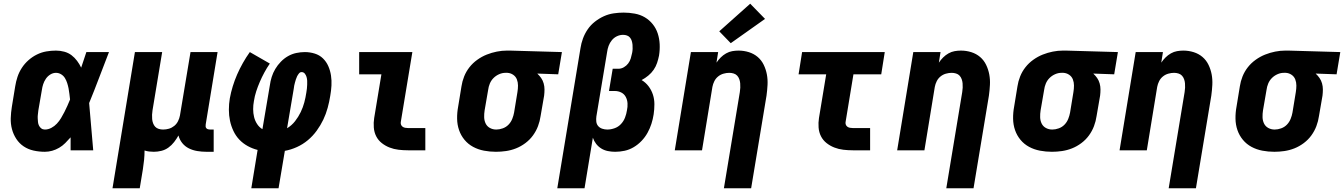

<svg xmlns="http://www.w3.org/2000/svg" viewBox="-20 -811 7252 1036"><path d="M222 8Q191 8 161.5 1.5Q132 -5 108 -21Q84 -37 68 -61.5Q52 -86 44.5 -114.5Q37 -143 38 -173.5Q39 -204 44 -235L62 -345Q66 -371 74.5 -396.5Q83 -422 98 -445Q113 -468 134 -486.5Q155 -505 179.5 -517Q204 -529 230 -533.5Q256 -538 282 -538Q305 -538 327 -532Q349 -526 366 -513Q383 -500 396 -482.5Q409 -465 418 -446Q425 -467 432 -488Q439 -509 446 -530H568Q541 -461 515 -392Q489 -323 461 -255Q467 -191 472 -127.5Q477 -64 483 0H361Q361 -18 361 -35.5Q361 -53 361 -70Q347 -54 332 -39Q317 -24 299 -13.5Q281 -3 261.5 2.5Q242 8 222 8ZM222 -112Q240 -112 257 -121Q274 -130 287 -144Q300 -158 309.5 -174Q319 -190 327.5 -206.5Q336 -223 343.5 -240Q351 -257 358 -274Q356 -289 354.5 -304Q353 -319 350 -334Q347 -349 342.5 -363Q338 -377 330.5 -389.5Q323 -402 310 -410Q297 -418 282 -418Q266 -418 251.5 -409Q237 -400 227.5 -386Q218 -372 213 -356.5Q208 -341 206 -326L187 -216Q186 -205 184.5 -194.5Q183 -184 183.5 -173Q184 -162 185 -152Q186 -142 190.5 -133Q195 -124 203 -118Q211 -112 222 -112Z M587 205 708 -530H855L803 -216Q801 -204 800.5 -192Q800 -180 801 -168.5Q802 -157 806 -146Q810 -135 817.5 -127Q825 -119 836.5 -115.5Q848 -112 860 -112Q876 -112 891.5 -116.5Q907 -121 920 -131.5Q933 -142 940.5 -157Q948 -172 951 -188L1008 -530H1154L1090 -140Q1089 -134 1089.5 -128.5Q1090 -123 1093.5 -119Q1097 -115 1102.5 -113.5Q1108 -112 1113 -112H1133V8H1093Q1069 8 1044.5 4Q1020 0 999 -10.5Q978 -21 963.5 -39Q949 -57 943 -80Q933 -62 919.5 -44.5Q906 -27 888.5 -14.5Q871 -2 850.5 3Q830 8 810 8Q797 8 784.5 6.5Q772 5 760 1Q760 26 757.5 51.5Q755 77 751 102L734 205Z M1336 205 1370 -2Q1342 -9 1316.5 -23Q1291 -37 1271.5 -57.5Q1252 -78 1239.5 -104.5Q1227 -131 1221 -159.5Q1215 -188 1215 -219Q1215 -250 1220 -280Q1226 -313 1236 -345.5Q1246 -378 1259.5 -409Q1273 -440 1290.5 -471Q1308 -502 1328 -530L1436 -468Q1420 -445 1406.5 -420Q1393 -395 1382 -369.5Q1371 -344 1362.5 -318Q1354 -292 1350 -265Q1346 -244 1346 -222Q1346 -200 1351 -179.5Q1356 -159 1367.5 -141.5Q1379 -124 1396 -114L1436 -350Q1439 -373 1446 -395.5Q1453 -418 1465.5 -439Q1478 -460 1495.5 -478Q1513 -496 1534 -508Q1555 -520 1578.5 -525Q1602 -530 1625 -530Q1652 -530 1678 -522Q1704 -514 1722.5 -496Q1741 -478 1751.5 -454Q1762 -430 1766 -403.5Q1770 -377 1768.5 -349.5Q1767 -322 1762 -294Q1757 -262 1748 -229Q1739 -196 1724.5 -165.5Q1710 -135 1689 -106Q1668 -77 1641 -54.5Q1614 -32 1582 -17.5Q1550 -3 1517 3L1483 205ZM1529 -119Q1554 -134 1572 -157Q1590 -180 1602.5 -206Q1615 -232 1622 -258.5Q1629 -285 1633 -312Q1635 -322 1636 -333Q1637 -344 1637.5 -354.5Q1638 -365 1637.5 -375.5Q1637 -386 1634 -396Q1631 -406 1624.5 -414Q1618 -422 1607 -422Q1599 -422 1593 -414.5Q1587 -407 1583 -399Q1579 -391 1576.5 -382.5Q1574 -374 1571.5 -365.5Q1569 -357 1567.5 -349Q1566 -341 1565 -332Z M2182 0Q2156 0 2130.5 -3Q2105 -6 2082 -15Q2059 -24 2040 -39Q2021 -54 2010 -75.5Q1999 -97 1997 -123Q1995 -149 1999 -174L2038 -410H1918V-530H2205L2143 -155Q2141 -147 2143.5 -139.5Q2146 -132 2152 -127.5Q2158 -123 2166 -121.5Q2174 -120 2182 -120H2275V0Z M2656 8Q2623 8 2591.5 2Q2560 -4 2533 -18.5Q2506 -33 2486.5 -56.5Q2467 -80 2457 -109Q2447 -138 2446.5 -170.5Q2446 -203 2452 -235L2470 -345Q2474 -372 2484.5 -398.5Q2495 -425 2513 -448Q2531 -471 2555.5 -488.5Q2580 -506 2606.5 -516.5Q2633 -527 2660.5 -532.5Q2688 -538 2715 -538Q2719 -538 2723.5 -538Q2728 -538 2733 -538L3012 -530L2992 -410L2879 -414Q2891 -403 2900 -390Q2909 -377 2913.5 -361Q2918 -345 2918 -328.5Q2918 -312 2916 -295L2897 -185Q2893 -157 2883 -130.5Q2873 -104 2856 -80.5Q2839 -57 2815 -39Q2791 -21 2764.5 -10.5Q2738 0 2710.5 4Q2683 8 2656 8ZM2658 -112Q2675 -112 2693 -118.5Q2711 -125 2724 -138.5Q2737 -152 2744 -169.5Q2751 -187 2754 -204L2772 -314Q2775 -332 2775 -349.5Q2775 -367 2769 -382.5Q2763 -398 2749 -407.5Q2735 -417 2718 -418H2713Q2712 -418 2710.5 -418Q2709 -418 2707 -418Q2690 -418 2673 -410.5Q2656 -403 2643 -390Q2630 -377 2623 -360Q2616 -343 2614 -326L2595 -216Q2592 -197 2592.5 -178.5Q2593 -160 2600.5 -144.5Q2608 -129 2623.5 -120.5Q2639 -112 2658 -112Z M2987 205 3112 -550Q3116 -577 3125.5 -603Q3135 -629 3151 -652.5Q3167 -676 3190 -694Q3213 -712 3238.5 -723.5Q3264 -735 3291.5 -739Q3319 -743 3345 -743Q3375 -743 3405 -737.5Q3435 -732 3459.5 -717.5Q3484 -703 3502 -680.5Q3520 -658 3529 -630.5Q3538 -603 3539.5 -572.5Q3541 -542 3536 -511Q3532 -491 3525.5 -471.5Q3519 -452 3507 -434.5Q3495 -417 3478 -403Q3461 -389 3442 -379Q3464 -366 3479.5 -345.5Q3495 -325 3503 -300.5Q3511 -276 3511 -248.5Q3511 -221 3507 -194Q3503 -168 3495 -143Q3487 -118 3474 -94.5Q3461 -71 3442 -51Q3423 -31 3399.5 -17Q3376 -3 3350.5 2.5Q3325 8 3299 8Q3279 8 3259.5 4Q3240 0 3224 -10Q3208 -20 3196.5 -35Q3185 -50 3179 -68L3134 205ZM3257 -112Q3276 -112 3296 -119Q3316 -126 3330.5 -141.5Q3345 -157 3352.5 -176.5Q3360 -196 3363 -216Q3367 -234 3366 -253Q3365 -272 3356.5 -288Q3348 -304 3332 -312Q3316 -320 3297 -320H3266L3286 -440H3317Q3332 -440 3346 -448Q3360 -456 3369.5 -468.5Q3379 -481 3383.5 -496Q3388 -511 3391 -526Q3393 -536 3393.5 -547.5Q3394 -559 3393 -569.5Q3392 -580 3389 -590Q3386 -600 3379.5 -608Q3373 -616 3363 -619.5Q3353 -623 3342 -623Q3325 -623 3309 -615.5Q3293 -608 3281.5 -594Q3270 -580 3264 -563.5Q3258 -547 3256 -531L3198 -183Q3196 -169 3197.5 -155Q3199 -141 3207.5 -131Q3216 -121 3229.5 -116.5Q3243 -112 3257 -112Z M3886 205 3972 -314Q3972 -314 3972 -314Q3972 -314 3972 -314Q3974 -326 3974.5 -338Q3975 -350 3974 -361.5Q3973 -373 3969 -384Q3965 -395 3957.5 -403Q3950 -411 3938.5 -414.5Q3927 -418 3915 -418Q3900 -418 3884 -413.5Q3868 -409 3855 -398.5Q3842 -388 3834.5 -373Q3827 -358 3824 -342L3768 0H3621L3708 -530H3855L3846 -473Q3856 -488 3869 -501Q3882 -514 3898 -523Q3914 -532 3931 -535Q3948 -538 3965 -538Q3994 -538 4021 -529.5Q4048 -521 4068.5 -503.5Q4089 -486 4101 -461Q4113 -436 4118 -409Q4123 -382 4121.5 -353Q4120 -324 4116 -295L4033 205ZM3923 -578 3861 -642 4028 -791 4108 -709Z M4582 0Q4556 0 4530.5 -3Q4505 -6 4482 -15Q4459 -24 4440 -39Q4421 -54 4410 -75.5Q4399 -97 4397 -123Q4395 -149 4399 -174L4438 -410H4289L4308 -530H4754L4735 -410H4585L4543 -155Q4541 -147 4543.5 -139.5Q4546 -132 4552 -127.5Q4558 -123 4566 -121.5Q4574 -120 4582 -120H4675V0Z M5086 205 5172 -314Q5172 -314 5172 -314Q5172 -314 5172 -314Q5174 -326 5174.5 -338Q5175 -350 5174 -361.5Q5173 -373 5169 -384Q5165 -395 5157.5 -403Q5150 -411 5138.5 -414.5Q5127 -418 5115 -418Q5100 -418 5084 -413.5Q5068 -409 5055 -398.5Q5042 -388 5034.5 -373Q5027 -358 5024 -342L4968 0H4821L4908 -530H5055L5046 -473Q5056 -488 5069 -501Q5082 -514 5098 -523Q5114 -532 5131 -535Q5148 -538 5165 -538Q5194 -538 5221 -529.5Q5248 -521 5268.5 -503.5Q5289 -486 5301 -461Q5313 -436 5318 -409Q5323 -382 5321.5 -353Q5320 -324 5316 -295L5233 205Z M5656 8Q5623 8 5591.5 2Q5560 -4 5533 -18.5Q5506 -33 5486.5 -56.5Q5467 -80 5457 -109Q5447 -138 5446.5 -170.5Q5446 -203 5452 -235L5470 -345Q5474 -372 5484.5 -398.5Q5495 -425 5513 -448Q5531 -471 5555.5 -488.5Q5580 -506 5606.5 -516.5Q5633 -527 5660.5 -532.5Q5688 -538 5715 -538Q5719 -538 5723.5 -538Q5728 -538 5733 -538L6012 -530L5992 -410L5879 -414Q5891 -403 5900 -390Q5909 -377 5913.5 -361Q5918 -345 5918 -328.5Q5918 -312 5916 -295L5897 -185Q5893 -157 5883 -130.5Q5873 -104 5856 -80.5Q5839 -57 5815 -39Q5791 -21 5764.5 -10.5Q5738 0 5710.5 4Q5683 8 5656 8ZM5658 -112Q5675 -112 5693 -118.5Q5711 -125 5724 -138.5Q5737 -152 5744 -169.5Q5751 -187 5754 -204L5772 -314Q5775 -332 5775 -349.5Q5775 -367 5769 -382.5Q5763 -398 5749 -407.5Q5735 -417 5718 -418H5713Q5712 -418 5710.5 -418Q5709 -418 5707 -418Q5690 -418 5673 -410.5Q5656 -403 5643 -390Q5630 -377 5623 -360Q5616 -343 5614 -326L5595 -216Q5592 -197 5592.5 -178.5Q5593 -160 5600.5 -144.5Q5608 -129 5623.5 -120.5Q5639 -112 5658 -112Z M6286 205 6372 -314Q6372 -314 6372 -314Q6372 -314 6372 -314Q6374 -326 6374.5 -338Q6375 -350 6374 -361.5Q6373 -373 6369 -384Q6365 -395 6357.5 -403Q6350 -411 6338.5 -414.5Q6327 -418 6315 -418Q6300 -418 6284 -413.5Q6268 -409 6255 -398.5Q6242 -388 6234.5 -373Q6227 -358 6224 -342L6168 0H6021L6108 -530H6255L6246 -473Q6256 -488 6269 -501Q6282 -514 6298 -523Q6314 -532 6331 -535Q6348 -538 6365 -538Q6394 -538 6421 -529.5Q6448 -521 6468.5 -503.5Q6489 -486 6501 -461Q6513 -436 6518 -409Q6523 -382 6521.5 -353Q6520 -324 6516 -295L6433 205Z M6856 8Q6823 8 6791.5 2Q6760 -4 6733 -18.5Q6706 -33 6686.5 -56.5Q6667 -80 6657 -109Q6647 -138 6646.5 -170.5Q6646 -203 6652 -235L6670 -345Q6674 -372 6684.5 -398.5Q6695 -425 6713 -448Q6731 -471 6755.5 -488.5Q6780 -506 6806.5 -516.5Q6833 -527 6860.5 -532.5Q6888 -538 6915 -538Q6919 -538 6923.5 -538Q6928 -538 6933 -538L7212 -530L7192 -410L7079 -414Q7091 -403 7100 -390Q7109 -377 7113.5 -361Q7118 -345 7118 -328.5Q7118 -312 7116 -295L7097 -185Q7093 -157 7083 -130.5Q7073 -104 7056 -80.5Q7039 -57 7015 -39Q6991 -21 6964.5 -10.5Q6938 0 6910.5 4Q6883 8 6856 8ZM6858 -112Q6875 -112 6893 -118.5Q6911 -125 6924 -138.5Q6937 -152 6944 -169.5Q6951 -187 6954 -204L6972 -314Q6975 -332 6975 -349.5Q6975 -367 6969 -382.5Q6963 -398 6949 -407.5Q6935 -417 6918 -418H6913Q6912 -418 6910.5 -418Q6909 -418 6907 -418Q6890 -418 6873 -410.5Q6856 -403 6843 -390Q6830 -377 6823 -360Q6816 -343 6814 -326L6795 -216Q6792 -197 6792.5 -178.5Q6793 -160 6800.5 -144.5Q6808 -129 6823.5 -120.5Q6839 -112 6858 -112Z"/></svg>

Font: Iosevka Curly HvExObl
Style: Regular
Weight: 900
Width: 7
Italic angle: -9°
Monospace: yes
Designer: Belleve Invis
Foundry: Belleve Invis
Version: Version 11.1.0; ttfautohint (v1.8.3)